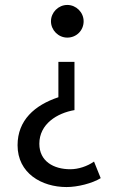

<svg xmlns="http://www.w3.org/2000/svg" viewBox="-20 -529 471 776"><path d="M252 -377C289 -377 318 -406 318 -443C318 -479 288 -509 252 -509C216 -509 186 -479 186 -443C186 -407 216 -377 252 -377ZM249 227C294 227 353 212 387 191L360 124C333 143 297 155 264 155C197 155 139 123 139 52C139 -28 211 -72 281 -84V-279H216V-136C120 -104 51 -43 51 58C51 171 148 227 249 227Z"/></svg>

Font: Rosario
Style: Regular
Weight: 400
Designer: Hector Gatti
Foundry: Omnibus Type
Version: Version 1.100